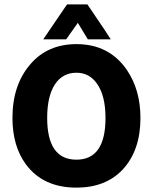

<svg xmlns="http://www.w3.org/2000/svg" viewBox="-20 -847 699 879"><path d="M287 -827H380Q393 -807 422 -765Q467 -699 487 -667H382L336 -743V-742L283 -667H178ZM330 -645Q479 -645 560 -528Q623 -436 623 -307Q623 -158 541 -70Q463 12 330 12Q178 12 99 -94Q37 -178 37 -307Q37 -458 119 -553Q198 -645 330 -645ZM330 -116Q463 -116 463 -307Q463 -409 424 -464Q389 -514 330 -514Q266 -514 231 -460Q196 -406 196 -307Q196 -116 330 -116Z"/></svg>

Font: Tajawal Black
Style: Regular
Weight: 900
Designer: Boutros Fonts
Foundry: Created by Boutros International 2017
Version: Version 1.700